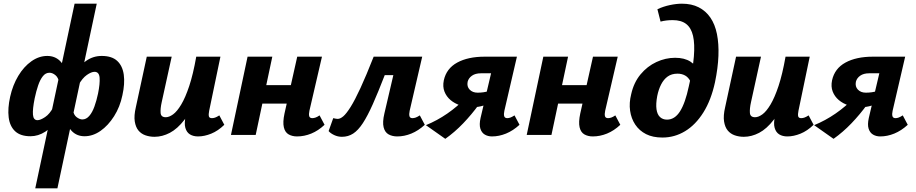

<svg xmlns="http://www.w3.org/2000/svg" viewBox="-20 -731 4960 1040"><path d="M171 289 384 -711H504L291 289ZM145 7Q91 7 62 -20Q33 -47 27 -95.5Q21 -144 35 -207Q49 -270 79 -320Q109 -370 150 -399Q191 -428 236 -428Q277 -428 304.5 -401.5Q332 -375 332 -334L300 -284Q296 -311 280 -324Q264 -337 248 -337Q227 -337 212 -318Q197 -299 186.5 -268Q176 -237 168 -199Q156 -140 158.5 -110Q161 -80 183 -80Q199 -80 224.5 -97Q250 -114 269 -151L298 -101Q263 -42 225 -17.5Q187 7 145 7ZM438 7Q397 7 370 -20Q343 -47 342 -87L375 -136Q379 -108 395.5 -96Q412 -84 426 -84Q447 -84 463.5 -103Q480 -122 491.5 -154Q503 -186 511 -224Q522 -278 519.5 -310Q517 -342 492 -342Q475 -342 450.5 -325Q426 -308 405 -270L376 -320Q410 -376 447.5 -402Q485 -428 531 -428Q586 -428 615 -401Q644 -374 650.5 -326Q657 -278 643 -215Q630 -152 598 -101.5Q566 -51 524.5 -22Q483 7 438 7Z M817 10Q791 10 768 2Q745 -6 730 -24Q715 -42 710 -73Q705 -104 716 -151L775 -424H910L856 -178Q848 -142 850 -119Q852 -96 878 -96Q896 -96 917.5 -111.5Q939 -127 961.5 -164.5Q984 -202 1005 -265Q1026 -328 1043 -424H1106Q1082 -299 1049.5 -215Q1017 -131 979 -82Q941 -33 900 -11.5Q859 10 817 10ZM1053 8Q1027 8 1009 -3Q991 -14 984 -38.5Q977 -63 986 -103L1052 -424H1174L1113 -131Q1109 -111 1111.5 -101Q1114 -91 1128 -91Q1136 -91 1145 -94Q1154 -97 1168 -106L1195 -55Q1161 -22 1124 -7Q1087 8 1053 8Z M1589 8Q1563 8 1543.5 -3Q1524 -14 1517.5 -41.5Q1511 -69 1521 -116L1590 -424H1724L1656 -131Q1652 -112 1655 -101.5Q1658 -91 1672 -91Q1679 -91 1688.5 -94Q1698 -97 1711 -106L1738 -55Q1704 -23 1666 -7.5Q1628 8 1589 8ZM1231 0 1321 -424H1455L1365 0ZM1332 -170 1353 -270H1620L1598 -170Z M1832 10Q1810 10 1790 0.5Q1770 -9 1760 -21L1785 -91Q1794 -89 1799.5 -88Q1805 -87 1809 -87Q1823 -87 1839.5 -101Q1856 -115 1879 -151.5Q1902 -188 1932.5 -254Q1963 -320 2004 -424H2186L2168 -324H2064Q2028 -231 1999.5 -167Q1971 -103 1945.5 -64Q1920 -25 1893 -7.5Q1866 10 1832 10ZM2132 8Q2105 8 2085 -3Q2065 -14 2058 -41.5Q2051 -69 2062 -116L2134 -424H2267L2199 -131Q2195 -112 2198 -101.5Q2201 -91 2214 -91Q2222 -91 2231 -94Q2240 -97 2254 -106L2281 -55Q2246 -23 2208 -7.5Q2170 8 2132 8Z M2645 8Q2623 8 2606 -2Q2589 -12 2582 -34Q2575 -56 2583 -92L2640 -334H2585Q2555 -334 2536.5 -321Q2518 -308 2513 -288Q2508 -262 2524 -245.5Q2540 -229 2567 -229Q2599 -229 2627.5 -237.5Q2656 -246 2673 -260L2656 -193Q2630 -169 2600 -159.5Q2570 -150 2538 -150Q2505 -150 2474 -160Q2443 -170 2420.5 -189Q2398 -208 2387.5 -235Q2377 -262 2384 -296Q2398 -360 2456.5 -392Q2515 -424 2605 -424H2780L2712 -131Q2708 -113 2711 -102Q2714 -91 2728 -91Q2735 -91 2744 -94Q2753 -97 2767 -106L2794 -55Q2759 -23 2721 -7.5Q2683 8 2645 8ZM2392 21 2287 -53Q2348 -78 2403 -116Q2458 -154 2503 -201L2575 -166Q2535 -111 2489 -63Q2443 -15 2392 21Z M3191 8Q3165 8 3145.5 -3Q3126 -14 3119.5 -41.5Q3113 -69 3123 -116L3192 -424H3326L3258 -131Q3254 -112 3257 -101.5Q3260 -91 3274 -91Q3281 -91 3290.5 -94Q3300 -97 3313 -106L3340 -55Q3306 -23 3268 -7.5Q3230 8 3191 8ZM2833 0 2923 -424H3057L2967 0ZM2934 -170 2955 -270H3222L3200 -170Z M3568 14Q3516 14 3479.5 -4.5Q3443 -23 3421 -56Q3399 -89 3393 -131.5Q3387 -174 3399 -221Q3413 -284 3449.5 -328Q3486 -372 3535.5 -395Q3585 -418 3637 -418Q3687 -418 3719.5 -397.5Q3752 -377 3761 -343L3720 -290Q3709 -312 3691 -322Q3673 -332 3650 -332Q3618 -332 3596.5 -316.5Q3575 -301 3561 -273.5Q3547 -246 3540 -211Q3532 -168 3536 -139.5Q3540 -111 3555 -97Q3570 -83 3593 -83Q3635 -83 3663.5 -128Q3692 -173 3711 -263Q3733 -357 3738.5 -425Q3744 -493 3734 -536.5Q3724 -580 3697 -601Q3670 -622 3624 -622Q3606 -622 3589.5 -620Q3573 -618 3558 -614L3541 -681Q3573 -696 3608.5 -703.5Q3644 -711 3674 -711Q3726 -711 3764.5 -691.5Q3803 -672 3828 -635.5Q3853 -599 3863.5 -546.5Q3874 -494 3871.5 -428.5Q3869 -363 3853 -286Q3832 -189 3790 -122Q3748 -55 3691 -20.5Q3634 14 3568 14Z M4009 10Q3983 10 3960 2Q3937 -6 3922 -24Q3907 -42 3902 -73Q3897 -104 3908 -151L3967 -424H4102L4048 -178Q4040 -142 4042 -119Q4044 -96 4070 -96Q4088 -96 4109.5 -111.5Q4131 -127 4153.5 -164.5Q4176 -202 4197 -265Q4218 -328 4235 -424H4298Q4274 -299 4241.5 -215Q4209 -131 4171 -82Q4133 -33 4092 -11.5Q4051 10 4009 10ZM4245 8Q4219 8 4201 -3Q4183 -14 4176 -38.5Q4169 -63 4178 -103L4244 -424H4366L4305 -131Q4301 -111 4303.5 -101Q4306 -91 4320 -91Q4328 -91 4337 -94Q4346 -97 4360 -106L4387 -55Q4353 -22 4316 -7Q4279 8 4245 8Z M4748 8Q4726 8 4709 -2Q4692 -12 4685 -34Q4678 -56 4686 -92L4743 -334H4688Q4658 -334 4639.5 -321Q4621 -308 4616 -288Q4611 -262 4627 -245.5Q4643 -229 4670 -229Q4702 -229 4730.5 -237.5Q4759 -246 4776 -260L4759 -193Q4733 -169 4703 -159.5Q4673 -150 4641 -150Q4608 -150 4577 -160Q4546 -170 4523.5 -189Q4501 -208 4490.5 -235Q4480 -262 4487 -296Q4501 -360 4559.5 -392Q4618 -424 4708 -424H4883L4815 -131Q4811 -113 4814 -102Q4817 -91 4831 -91Q4838 -91 4847 -94Q4856 -97 4870 -106L4897 -55Q4862 -23 4824 -7.5Q4786 8 4748 8ZM4495 21 4390 -53Q4451 -78 4506 -116Q4561 -154 4606 -201L4678 -166Q4638 -111 4592 -63Q4546 -15 4495 21Z"/></svg>

Font: Ysabeau Office ExtraBold
Style: Italic
Weight: 800
Italic angle: -12°
Designer: Christian Thalmann (Catharsis Fonts)
Version: Version 2.001;gftools[0.9.30]; featfreeze: tnum,lnum,ss02